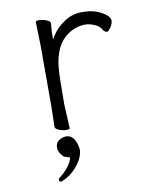

<svg xmlns="http://www.w3.org/2000/svg" viewBox="-80 -542 660 823"><g transform="rotate(-10 250.0 -131.0)"><path d="M134 -106V-367L131 -474Q131 -479 146 -479Q161 -479 177.5 -472.5Q194 -466 194 -458Q194 -446 192.5 -434Q191 -422 191 -405V-387L200 -402Q220 -434 255.5 -457.5Q291 -481 331 -481Q371 -481 396 -471.5Q421 -462 436.5 -449Q452 -436 452 -423.5Q452 -411 441.5 -395Q431 -379 424 -379Q418 -380 411 -386Q401 -407 378 -416.5Q355 -426 339 -426Q295 -426 258 -399Q204 -360 194 -267Q190 -230 190 -106L195 0Q195 5 180 5Q165 5 148.5 -1.5Q132 -8 132 -18ZM111 210Q111 205 115 202Q134 189 151.5 168Q169 147 174 128L175 124Q169 121 160 119Q151 117 148 114Q127 94 127 73.5Q127 53 141.5 42.5Q156 32 174.5 32Q193 32 205.5 48.5Q218 65 222 96Q222 129 194 164.5Q166 200 126 217Q123 219 120 219Q111 219 111 210Z"/></g></svg>

Font: Moon Stars Kai T HW Light
Style: Regular
Weight: 300
Designer: GuiWonder
Version: Version 1.101